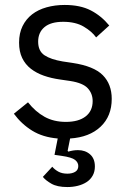

<svg xmlns="http://www.w3.org/2000/svg" viewBox="-20 -548 527 775"><path d="M252 207Q211 207 187.5 193.5Q164 180 153 166L191 125Q200 136 215 144.5Q230 153 252 153Q271 153 283.5 145.5Q296 138 296 122Q296 108 283 97.5Q270 87 228 81L200 77L213 11Q153 6 110 -20.5Q67 -47 36 -89L93 -135Q123 -97 160 -76.5Q197 -56 246 -56Q297 -56 325.5 -78Q354 -100 354 -140Q354 -170 334.5 -191.5Q315 -213 264 -221L223 -227Q187 -232 157 -242.5Q127 -253 104.5 -270.5Q82 -288 69.5 -314Q57 -340 57 -376Q57 -414 71 -442.5Q85 -471 109.5 -490Q134 -509 168 -518.5Q202 -528 241 -528Q304 -528 346.5 -506Q389 -484 421 -445L368 -397Q351 -421 318 -440.5Q285 -460 235 -460Q185 -460 159.5 -438.5Q134 -417 134 -380Q134 -342 159.5 -325Q185 -308 233 -300L273 -294Q359 -281 395 -244.5Q431 -208 431 -149Q431 -79 386 -36.5Q341 6 263 11L253 61L256 64Q275 58 295 58Q324 58 343.5 75Q363 92 363 124Q363 145 354 161Q345 177 329.5 187Q314 197 294 202Q274 207 252 207Z"/></svg>

Font: Aneliza
Style: Regular
Weight: 400
Designer: Mike Abbink, Paul van der Laan, Pieter van Rosmalen
Foundry: Bold Monday
Version: Version 3.001;September 8, 2019;FontCreator 11.5.0.2425 64-b